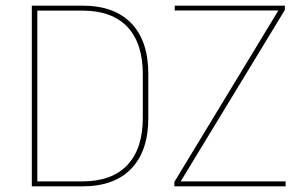

<svg xmlns="http://www.w3.org/2000/svg" viewBox="-20 -659 1084 679"><path d="M102.5 0V-17.5H271Q376 -17.5 430.5 -75.5Q485 -133.5 485 -242V-397Q485 -506 430.5 -563.8Q376 -621.5 271 -621.5H101.5V-639H271.5Q384.5 -639 444.5 -576.5Q504.5 -514 504.5 -397.5V-241.5Q504.5 -125.5 444.5 -62.8Q384.5 0 271.5 0ZM92.5 0V-639H112V0ZM990 -17.5V0H596.5V-15.5L964.5 -622H598V-639H987.5V-624L619 -17.5Z"/></svg>

Font: Anek Latin Thin
Style: Regular
Weight: 250
Designer: Yesha Goshar
Foundry: Ek Type
Version: Version 1.003